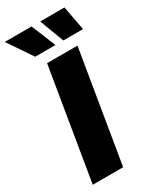

<svg xmlns="http://www.w3.org/2000/svg" viewBox="-264 -1021 895 1090"><g transform="rotate(-30 183.5 -476.0)"><path d="M319.8 -727.5 199.2 0H0L120.6 -727.5ZM265.1 -793 205.1 -952.1H364.3L394 -793ZM80.6 -793 -27.3 -952.1H148.4L213.4 -793Z"/></g></svg>

Font: Inter 20pt Black
Style: Italic
Weight: 900
Italic angle: -9.3988°
Version: Version 4.001;git-66647c0bb